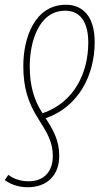

<svg xmlns="http://www.w3.org/2000/svg" viewBox="-38 -557 443 807"><path d="M239 -537C109 -537 60 -400 60 -280C60 -192 78 -128 124 -56C161 2 184 40 184 99C184 166 145 205 82 205C41 205 13 190 -3 178L-18 200C-3 211 30 230 78 230C161 230 211 179 211 98C211 33 186 -10 154 -60C293 -108 360 -242 360 -380C360 -488 310 -537 239 -537ZM236 -512C294 -512 333 -471 333 -378C333 -252 275 -127 141 -81C103 -138 87 -201 87 -279C87 -375 122 -512 236 -512Z"/></svg>

Font: Noto Sans ExtraCondensed Thin
Style: Italic
Weight: 100
Width: 2
Italic angle: -12°
Designer: Monotype Design Team
Foundry: Monotype Imaging Inc.
Version: Version 2.013